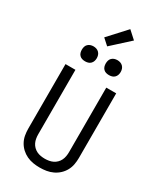

<svg xmlns="http://www.w3.org/2000/svg" viewBox="-286 -1286 1173 1391"><g transform="rotate(30 300.0 -590.5)"><path d="M300 8Q272 8 244.5 3.5Q217 -1 191.5 -13Q166 -25 145.5 -44Q125 -63 111.5 -87.5Q98 -112 93 -139.5Q88 -167 88 -195V-735H171V-195Q171 -178 174 -160.5Q177 -143 184.5 -127.5Q192 -112 204.5 -99.5Q217 -87 232.5 -79.5Q248 -72 265.5 -69Q283 -66 300 -66Q317 -66 334.5 -69Q352 -72 367.5 -79.5Q383 -87 395.5 -99.5Q408 -112 415.5 -127.5Q423 -143 426 -160.5Q429 -178 429 -195V-735H512V-195Q512 -167 507 -139.5Q502 -112 488.5 -87.5Q475 -63 454.5 -44Q434 -25 408.5 -13Q383 -1 355.5 3.5Q328 8 300 8ZM400 -823Q387 -823 375 -826.5Q363 -830 354 -839Q345 -848 341.5 -860Q338 -872 338 -885Q338 -898 341.5 -910Q345 -922 354 -931Q363 -940 375 -944Q387 -948 400 -948Q413 -948 425 -944Q437 -940 446 -931Q455 -922 459 -910Q463 -898 463 -885Q463 -872 459 -860Q455 -848 446 -839Q437 -830 425 -826.5Q413 -823 400 -823ZM200 -823Q187 -823 175 -826.5Q163 -830 154 -839Q145 -848 141.5 -860Q138 -872 138 -885Q138 -898 141.5 -910Q145 -922 154 -931Q163 -940 175 -944Q187 -948 200 -948Q213 -948 225 -944Q237 -940 246 -931Q255 -922 259 -910Q263 -898 263 -885Q263 -872 259 -860Q255 -848 246 -839Q237 -830 225 -826.5Q213 -823 200 -823ZM285 -997 234 -1043 368 -1189 432 -1131Z"/></g></svg>

Font: Iosevka Meiseki Sans
Style: Regular
Weight: 400
Monospace: yes
Designer: Belleve Invis
Foundry: Belleve Invis
Version: Version 11.2.6; ttfautohint (v1.8.4)